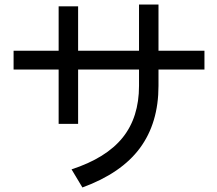

<svg xmlns="http://www.w3.org/2000/svg" viewBox="-20 -745 960 848"><path d="M40 -521H239V-717H325V-521H594V-725H680V-521H883V-438H680V-366Q680 -202 598 -91Q516 20 344 83L296 3Q449 -47 521.5 -137Q594 -227 594 -366V-438H325V-198H239V-438H40Z"/></svg>

Font: BM YEONSUNG
Style: Regular
Weight: 400
Designer: Bongjin Kim; Myungsoo Han; Jaehyun Keum; Jihee Min; Dokyung Lee; Chorong Kim; Jooyeon Kang; Sang-a Kim;
Foundry: Sandoll Communications Inc.
Version: Version 1.000;PS 1;hotconv 16.6.51;makeotf.lib2.5.65220